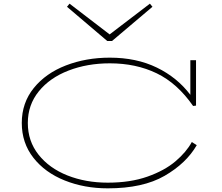

<svg xmlns="http://www.w3.org/2000/svg" viewBox="-20 -1015 1214 1049"><path d="M1055 -222Q998 -123 879.5 -54.5Q761 14 569 14Q441 14 333.5 -29Q226 -72 162.5 -153Q99 -234 99 -343Q99 -453 164.5 -534Q230 -615 340 -657.5Q450 -700 580 -700Q725 -700 836.5 -646Q948 -592 1020 -497V-686H1051V-438L1035 -436Q949 -560 836 -614.5Q723 -669 580 -669Q457 -669 354.5 -629.5Q252 -590 192 -516Q132 -442 132 -343Q132 -244 190.5 -170Q249 -96 348.5 -56.5Q448 -17 569 -17Q692 -17 785.5 -50Q879 -83 938.5 -133.5Q998 -184 1028 -239ZM813 -978 592 -791H566L346 -978L360 -995L579 -827L799 -995Z"/></svg>

Font: BioRhyme Expanded ExtraLight
Style: Regular
Weight: 275
Width: 7
Designer: Aoife Mooney
Foundry: Aoife Mooney Type
Version: Version 1.000